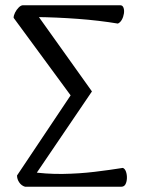

<svg xmlns="http://www.w3.org/2000/svg" viewBox="-20 -713 547 733"><path d="M76 0Q62 -4 53.5 -16.5Q45 -29 45 -43L261 -366L265 -328L32 -645Q32 -654 37.5 -665Q43 -676 51.5 -684.5Q60 -693 68 -693H439Q448 -693 451.5 -683.5Q455 -674 453 -661Q451 -648 445 -637.5Q439 -627 430 -623Q358 -635 277 -641Q196 -647 116 -648L117 -664L331 -364L101 -25L89 -58Q156 -48 219.5 -49Q283 -50 341 -57Q399 -64 449 -72Q457 -69 461 -57.5Q465 -46 464.5 -32.5Q464 -19 459 -9.5Q454 0 442 0Z"/></svg>

Font: Arima Thin
Style: Regular
Weight: 400
Version: Version 1.100